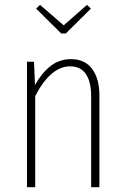

<svg xmlns="http://www.w3.org/2000/svg" viewBox="-20 -776 518 796"><path d="M252.9 -637.2H233.9L129.9 -740.2L146 -755.9L244.1 -670.9L340.8 -755.9L356.9 -740.2ZM274.9 -530.8Q331.5 -530.8 361.8 -490.5Q392.1 -450.2 392.1 -379.9V0H357.9V-376Q357.9 -437.5 335.9 -469.2Q314 -501 271 -501Q189.9 -501 126 -377.9V0H91.8V-520H121.1L125 -423.8Q154.3 -475.1 190.4 -502.9Q226.6 -530.8 274.9 -530.8Z"/></svg>

Font: Fira Sans Compressed UltraLight
Style: Regular
Weight: 200
Width: 1
Designer: Carrois Corporate & Edenspiekermann AG
Foundry: Carrois Corporate GbR & Edenspiekermann AG
Version: Version 4.203;PS 004.203;hotconv 1.0.88;makeotf.lib2.5.64775